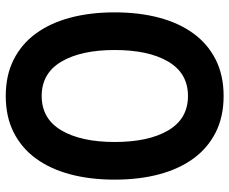

<svg xmlns="http://www.w3.org/2000/svg" viewBox="-85 -683 798 668"><g transform="rotate(-90 314.0 -349.0)"><path d="M314 -728Q386 -728 440.5 -700.5Q495 -673 531.5 -623Q568 -573 586.5 -503.5Q605 -434 605 -349Q605 -264 586.5 -194.5Q568 -125 531.5 -75Q495 -25 440.5 2.5Q386 30 314 30Q242 30 187.5 2.5Q133 -25 96.5 -75Q60 -125 41.5 -194.5Q23 -264 23 -349Q23 -434 41.5 -503.5Q60 -573 96.5 -623Q133 -673 187.5 -700.5Q242 -728 314 -728ZM154 -349Q154 -231 194.5 -162.5Q235 -94 314 -94Q393 -94 433.5 -162.5Q474 -231 474 -349Q474 -466 433.5 -534.5Q393 -603 314 -603Q235 -603 194.5 -534.5Q154 -466 154 -349Z"/></g></svg>

Font: Varela Round Precious
Style: Bold
Weight: 700
Version: Version 1.000